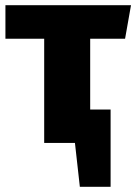

<svg xmlns="http://www.w3.org/2000/svg" viewBox="-20 -553 527 743"><path d="M464 -403H329V-129H408V170H289L270 0H151V-403H1V-533H487Z"/></svg>

Font: FiraGO ExtraBold
Style: Regular
Weight: 800
Designer: bBox Type
Foundry: bBox Type GmbH
Version: Version 1.001;PS 001.001;hotconv 1.0.88;makeotf.lib2.5.64775